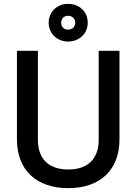

<svg xmlns="http://www.w3.org/2000/svg" viewBox="-20 -964 709 998"><path d="M335 14C499 14 601 -79 601 -240V-700H493V-237C493 -138 436 -83 335 -83C233 -83 177 -138 177 -237V-700H68V-240C68 -79 170 14 335 14ZM233 -846C233 -789 278 -748 334 -748C389 -748 436 -787 436 -846C436 -904 392 -944 334 -944C277 -944 233 -903 233 -846ZM298 -846C298 -867 312 -882 334 -882C356 -882 371 -867 371 -846C371 -825 356 -810 334 -810C312 -810 298 -825 298 -846Z"/></svg>

Font: Meta Space Medium
Style: Regular
Weight: 500
Designer: Meta Pool / Florian Karsten
Foundry: Meta Pool / Florian Karsten
Version: Version 2.000;Glyphs 3.1.1 (3137)